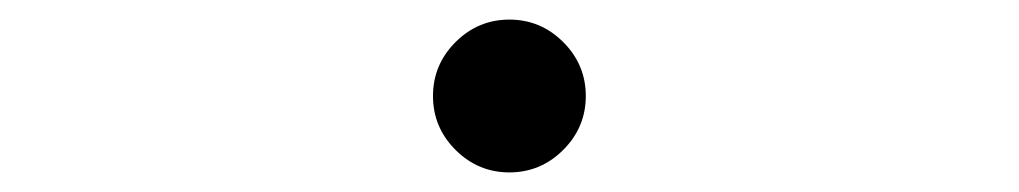

<svg xmlns="http://www.w3.org/2000/svg" viewBox="-20 -473 1040 196"><path d="M500 -297Q468 -297 445 -320Q422 -343 422 -375Q422 -407 445 -430Q468 -453 500 -453Q532 -453 555 -430Q578 -407 578 -375Q578 -343 555 -320Q532 -297 500 -297Z"/></svg>

Font: Yusei Magic
Style: Regular
Weight: 400
Designer: Tanukizamurai
Foundry: Yusei Magic Project
Version: Version 1.200